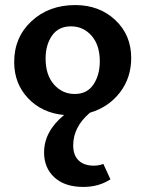

<svg xmlns="http://www.w3.org/2000/svg" viewBox="-20 -448 574 758"><path d="M335 -3Q269 53 269 126Q269 165 290.5 185.5Q312 206 350 206Q371 206 388 199L416 260Q370 290 309 290Q236 290 195 252.5Q154 215 154 154Q154 71 233 6Q146 -2 91 -60Q36 -118 36 -203Q36 -301 104.5 -364.5Q173 -428 277 -428Q372 -428 435 -369Q498 -310 498 -219Q498 -141 453.5 -83Q409 -25 335 -3ZM160 -217Q160 -152 193 -114.5Q226 -77 275 -77Q324 -77 349 -114.5Q374 -152 374 -206Q374 -270 341.5 -307Q309 -344 260 -344Q211 -344 185.5 -307.5Q160 -271 160 -217Z"/></svg>

Font: EauTest
Style: Bold
Weight: 700
Designer: Christian Thalmann (Catharsis Fonts)
Version: Version 0.001;PS 000.001;hotconv 1.0.88;makeotf.lib2.5.64775